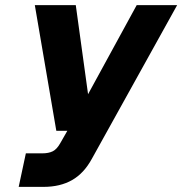

<svg xmlns="http://www.w3.org/2000/svg" viewBox="-20 -730 712 750"><path d="M53 0 81 -131H145Q170 -131 186 -139Q202 -147 215 -170L243 -219H200L116 -710H276L324 -362L514 -710H672L339 -110Q308 -53 261.5 -26.5Q215 0 150 0Z"/></svg>

Font: Geist Mono Black
Style: Italic
Weight: 900
Italic angle: -12°
Monospace: yes
Designer: Basement.studio, Andrés Briganti, Mateo Zaragoza
Foundry: Basement.studio, Vercel, Andrés Briganti, Guido Ferreyra, Mateo Zaragoza
Version: Version 1.500; ttfautohint (v1.8.4.7-5d5b)